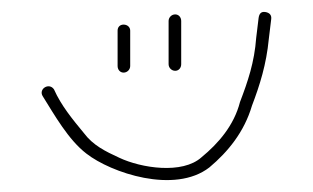

<svg xmlns="http://www.w3.org/2000/svg" viewBox="-20 -314 521 320"><path d="M51 -154C71 -122 94 -81 124 -58C165 -26 271 10 329 -35C360 -61 387 -94 400 -138C413 -172 424 -207 428 -249L432 -282C433 -289 429 -293 422 -294C415 -295 412 -291 411 -284L407 -251C404 -210 393 -178 380 -144C370 -105 344 -75 316 -52C284 -23 215 -34 179 -51C155 -62 135 -72 120 -92C101 -115 82 -138 70 -165C62 -177 44 -166 51 -154ZM261 -279V-207C261 -201 266 -196 272 -196C278 -196 282 -201 282 -207V-279C282 -285 278 -290 272 -290C266 -290 261 -285 261 -279ZM176 -263V-204C176 -198 180 -193 186 -193C192 -193 197 -198 197 -204V-263C197 -269 192 -273 186 -273C180 -273 176 -269 176 -263Z"/></svg>

Font: Be Happy
Style: Regular
Weight: 500
Designer: Mew Too
Foundry: Cannot Into Space Fonts
Version: Version 0.9977